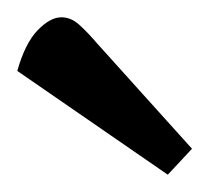

<svg xmlns="http://www.w3.org/2000/svg" viewBox="-20 -737 242 222"><path d="M174 -535 0 -655Q9 -687 23.5 -702Q38 -717 51 -717Q62 -717 71.5 -708.5Q81 -700 93 -686L202 -565Z"/></svg>

Font: Faustina
Style: Regular
Weight: 400
Designer: Alfonso Garcia
Foundry: http://www.omnibus-type.com
Version: Version 1.200